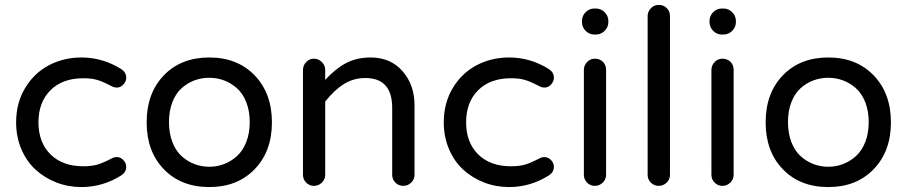

<svg xmlns="http://www.w3.org/2000/svg" viewBox="-20 -755 3710 785"><path d="M496.1 -73.2Q496.1 -51.3 476.1 -38.1Q400.4 9.8 313 9.8Q258.8 9.8 210.4 -9Q162.1 -27.8 125.5 -61.3Q88.9 -94.7 67.4 -145Q45.9 -195.3 45.9 -254.9Q45.9 -334 82.8 -395.3Q119.6 -456.5 180.2 -488.3Q240.7 -520 313 -520Q400.4 -520 476.1 -472.2Q496.1 -459 496.1 -437Q496.1 -421.9 484.4 -409.4Q472.7 -397 458 -397Q446.3 -397 436 -402.8Q400.9 -421.4 377.7 -428.2Q354.5 -435.1 320.8 -435.1Q235.4 -435.1 186.3 -386Q137.2 -336.9 137.2 -254.9Q137.2 -172.9 186.3 -124Q235.4 -75.2 320.8 -75.2Q354.5 -75.2 377.9 -82Q401.4 -88.9 436 -106.9Q446.3 -112.8 458 -112.8Q472.7 -112.8 484.4 -100.6Q496.1 -88.4 496.1 -73.2Z M835.9 9.8Q720.2 9.8 649.9 -63Q579.6 -135.7 579.6 -254.9Q579.6 -374 649.9 -447Q720.2 -520 835.9 -520Q950.7 -520 1021.2 -446.8Q1091.8 -373.5 1091.8 -254.9Q1091.8 -136.2 1021.2 -63.2Q950.7 9.8 835.9 9.8ZM835.9 -437Q803.7 -437 774.9 -426.3Q746.1 -415.5 722.4 -394.3Q698.7 -373 684.8 -337.4Q670.9 -301.8 670.9 -255.9Q670.9 -210 684.8 -174.1Q698.7 -138.2 722.4 -116.7Q746.1 -95.2 774.9 -84.2Q803.7 -73.2 835.9 -73.2Q867.2 -73.2 896 -84.2Q924.8 -95.2 948.7 -116.7Q972.7 -138.2 986.8 -174.1Q1001 -210 1001 -255.9Q1001 -301.8 986.8 -337.4Q972.7 -373 948.7 -394.3Q924.8 -415.5 896 -426.3Q867.2 -437 835.9 -437Z M1674.8 -324.2V-40Q1674.8 -21.5 1661.1 -8.3Q1647.5 4.9 1628.4 4.9Q1609.9 4.9 1596.7 -8.3Q1583.5 -21.5 1583.5 -40V-314Q1583.5 -436 1473.6 -436Q1425.8 -436 1386.5 -411.6Q1347.2 -387.2 1309.6 -339.8V-40Q1309.6 -21.5 1295.9 -8.3Q1282.2 4.9 1263.7 4.9Q1245.1 4.9 1231.9 -8.3Q1218.8 -21.5 1218.8 -40V-469.2Q1218.8 -487.8 1231.9 -501.5Q1245.1 -515.1 1263.7 -515.1Q1282.2 -515.1 1295.9 -501.5Q1309.6 -487.8 1309.6 -469.2V-428.2Q1350.6 -473.6 1394.5 -496.8Q1438.5 -520 1495.6 -520Q1576.7 -520 1625.7 -464.1Q1674.8 -408.2 1674.8 -324.2Z M2244.6 -73.2Q2244.6 -51.3 2224.6 -38.1Q2148.9 9.8 2061.5 9.8Q2007.3 9.8 1959 -9Q1910.6 -27.8 1874 -61.3Q1837.4 -94.7 1815.9 -145Q1794.4 -195.3 1794.4 -254.9Q1794.4 -334 1831.3 -395.3Q1868.2 -456.5 1928.7 -488.3Q1989.3 -520 2061.5 -520Q2148.9 -520 2224.6 -472.2Q2244.6 -459 2244.6 -437Q2244.6 -421.9 2232.9 -409.4Q2221.2 -397 2206.5 -397Q2194.8 -397 2184.6 -402.8Q2149.4 -421.4 2126.2 -428.2Q2103 -435.1 2069.3 -435.1Q1983.9 -435.1 1934.8 -386Q1885.7 -336.9 1885.7 -254.9Q1885.7 -172.9 1934.8 -124Q1983.9 -75.2 2069.3 -75.2Q2103 -75.2 2126.5 -82Q2149.9 -88.9 2184.6 -106.9Q2194.8 -112.8 2206.5 -112.8Q2221.2 -112.8 2232.9 -100.6Q2244.6 -88.4 2244.6 -73.2Z M2467.3 -668.9V-665Q2467.3 -644 2452.1 -628.9Q2437 -613.8 2416 -613.8H2410.2Q2389.2 -613.8 2374.3 -628.9Q2359.4 -644 2359.4 -665V-668.9Q2359.4 -689.9 2374.3 -705.1Q2389.2 -720.2 2410.2 -720.2H2416Q2437 -720.2 2452.1 -705.1Q2467.3 -689.9 2467.3 -668.9ZM2458 -469.2V-40Q2458 -21.5 2444.3 -8.3Q2430.7 4.9 2412.1 4.9Q2393.6 4.9 2380.4 -8.3Q2367.2 -21.5 2367.2 -40V-469.2Q2367.2 -487.8 2380.4 -501.5Q2393.6 -515.1 2412.1 -515.1Q2432.1 -515.1 2445.1 -502.2Q2458 -489.3 2458 -469.2Z M2719.2 -689V-40Q2719.2 -21.5 2705.6 -8.3Q2691.9 4.9 2672.9 4.9Q2654.3 4.9 2641.1 -8.3Q2627.9 -21.5 2627.9 -40V-689Q2627.9 -707.5 2641.1 -721.2Q2654.3 -734.9 2672.9 -734.9Q2692.9 -734.9 2706.1 -721.9Q2719.2 -709 2719.2 -689Z M2988.8 -668.9V-665Q2988.8 -644 2973.6 -628.9Q2958.5 -613.8 2937.5 -613.8H2931.6Q2910.6 -613.8 2895.8 -628.9Q2880.9 -644 2880.9 -665V-668.9Q2880.9 -689.9 2895.8 -705.1Q2910.6 -720.2 2931.6 -720.2H2937.5Q2958.5 -720.2 2973.6 -705.1Q2988.8 -689.9 2988.8 -668.9ZM2979.5 -469.2V-40Q2979.5 -21.5 2965.8 -8.3Q2952.1 4.9 2933.6 4.9Q2915 4.9 2901.9 -8.3Q2888.7 -21.5 2888.7 -40V-469.2Q2888.7 -487.8 2901.9 -501.5Q2915 -515.1 2933.6 -515.1Q2953.6 -515.1 2966.6 -502.2Q2979.5 -489.3 2979.5 -469.2Z M3366.7 9.8Q3251 9.8 3180.7 -63Q3110.4 -135.7 3110.4 -254.9Q3110.4 -374 3180.7 -447Q3251 -520 3366.7 -520Q3481.4 -520 3552 -446.8Q3622.6 -373.5 3622.6 -254.9Q3622.6 -136.2 3552 -63.2Q3481.4 9.8 3366.7 9.8ZM3366.7 -437Q3334.5 -437 3305.7 -426.3Q3276.9 -415.5 3253.2 -394.3Q3229.5 -373 3215.6 -337.4Q3201.7 -301.8 3201.7 -255.9Q3201.7 -210 3215.6 -174.1Q3229.5 -138.2 3253.2 -116.7Q3276.9 -95.2 3305.7 -84.2Q3334.5 -73.2 3366.7 -73.2Q3397.9 -73.2 3426.8 -84.2Q3455.6 -95.2 3479.5 -116.7Q3503.4 -138.2 3517.6 -174.1Q3531.7 -210 3531.7 -255.9Q3531.7 -301.8 3517.6 -337.4Q3503.4 -373 3479.5 -394.3Q3455.6 -415.5 3426.8 -426.3Q3397.9 -437 3366.7 -437Z"/></svg>

Font: Aka-Acid-Varela
Style: Regular
Weight: 400
Designer: Joe Prince, Avraham Cornfeld, Cyberella
Foundry: Joe Prince, Avraham Cornfeld, Cyberella
Version: Version 2.000; ttfautohint (v1.5.33-1714) -l 8 -r 50 -G 200 